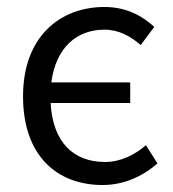

<svg xmlns="http://www.w3.org/2000/svg" viewBox="-20 -518 496 550"><path d="M274 12C332 12 387 -11 431 -50L398 -102C368 -76 327 -54 281 -54C190 -54 131 -111 125 -223H353V-282H127C140 -381 199 -433 279 -433C321 -433 354 -414 383 -389L422 -441C388 -472 343 -498 279 -498C153 -498 46 -414 46 -242C46 -72 143 12 274 12Z"/></svg>

Font: Giro Sans Regular
Style: Regular
Weight: 400
Designer: Paul D. Hunt
Foundry: Adobe Systems Incorporated
Version: Version 1.000;PS 1.0;hotconv 1.0.88;makeotf.lib2.5.647800